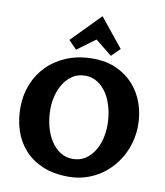

<svg xmlns="http://www.w3.org/2000/svg" viewBox="-102 -1041 983 1145"><g transform="rotate(10 389.5 -469.0)"><path d="M37.1 -335.9Q37.1 -411.6 63.5 -478Q89.8 -544.4 138.9 -593.5Q188 -642.6 257.8 -670.9Q327.6 -699.2 414.1 -699.2Q495.1 -699.2 557.1 -670.9Q619.1 -642.6 661.4 -595Q703.6 -547.4 725.3 -484.9Q747.1 -422.4 747.1 -354Q747.1 -302.7 734.6 -255.1Q722.2 -207.5 699.5 -166Q676.8 -124.5 644.5 -90.1Q612.3 -55.7 572.8 -31.2Q533.2 -6.8 487.3 6.6Q441.4 20 391.1 20Q300.3 20 233.6 -8.3Q167 -36.6 123.3 -85.2Q79.6 -133.8 58.3 -198.5Q37.1 -263.2 37.1 -335.9ZM386.2 -590.8Q342.8 -590.8 310.5 -569.8Q278.3 -548.8 257.1 -515.4Q235.8 -481.9 225.3 -440.7Q214.8 -399.4 214.8 -358.9Q214.8 -304.2 227.5 -255.1Q240.2 -206.1 263.9 -169.2Q287.6 -132.3 321 -110.6Q354.5 -88.9 396 -88.9Q439.5 -88.9 471.7 -109.6Q503.9 -130.4 525.1 -163.8Q546.4 -197.3 556.6 -238.8Q566.9 -280.3 566.9 -321.8Q566.9 -376 554.4 -424.8Q542 -473.6 518.6 -510.5Q495.1 -547.4 461.7 -569.1Q428.2 -590.8 386.2 -590.8ZM304.2 -733.9 254.9 -784.2 425.3 -958 565.9 -784.2 515.1 -733.9 414.1 -814.9Z"/></g></svg>

Font: Simonetta
Style: Black
Weight: 900
Designer: Gayaneh Bagdasaryan
Foundry: Brownfox
Version: Version 1.002